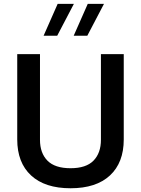

<svg xmlns="http://www.w3.org/2000/svg" viewBox="-20 -981 738 1006"><path d="M508.8 -697.3H628.4V-250.5Q628.4 -128.9 556.2 -61.8Q483.9 5.4 349.6 5.4Q215.3 5.4 142.8 -61.8Q70.3 -128.9 70.3 -250.5V-697.3H189.5V-248.5Q189.5 -179.2 228.5 -139.4Q267.6 -99.6 349.6 -99.6Q431.2 -99.6 470 -139.4Q508.8 -179.2 508.8 -248.5ZM282.2 -960.9H367.2L279.8 -793.9H208.5ZM439.9 -960.9H524.9L437.5 -793.9H366.2Z"/></svg>

Font: Estedad-FD SemiBold
Style: Regular
Weight: 600
Designer: Amin Abedi
Version: Version 7.3